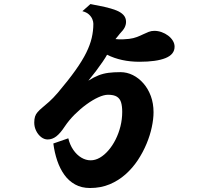

<svg xmlns="http://www.w3.org/2000/svg" viewBox="-20 -860 1040 958"><path d="M431.2 -839.8Q470.7 -832.5 503.2 -825.2Q535.6 -817.9 559.3 -808.6Q583 -799.3 595.9 -785.4Q608.9 -771.5 608.9 -751Q608.9 -736.8 602.1 -723.1Q595.2 -709.5 577.1 -690.9Q573.2 -686 568.8 -680.4Q564.5 -674.8 556.2 -665Q574.7 -663.1 591.6 -663.6Q608.4 -664.1 624 -666Q646.5 -668.9 663.6 -675.5Q680.7 -682.1 694.6 -689Q708.5 -695.8 721.7 -700.9Q734.9 -706.1 750 -706.1Q768.6 -706.1 786.4 -699.7Q804.2 -693.4 818.8 -682.4Q833.5 -671.4 842.3 -657Q851.1 -642.6 851.1 -627Q851.1 -588.4 805.7 -570.1Q760.3 -551.8 675.8 -551.8Q584.5 -551.8 514.2 -586.9Q506.8 -573.2 492.2 -551.8Q477.5 -530.3 459 -505.6Q440.4 -481 420.9 -457.5Q448.7 -475.1 471.9 -484.1Q495.1 -493.2 521 -496.6Q546.9 -500 581.1 -500Q613.3 -500 642.8 -485.4Q672.4 -470.7 695.8 -443.8Q719.2 -417 732.7 -380.4Q746.1 -343.8 746.1 -299.8Q746.1 -266.6 737.5 -226.1Q729 -185.5 711.4 -143.1Q693.8 -100.6 667.7 -61Q641.6 -21.5 606.4 9.8Q571.3 41 527.1 59.6Q482.9 78.1 429.2 78.1Q386.7 78.1 355 60.5Q323.2 43 301.3 12.5Q279.3 -18.1 265.6 -58.3Q252 -98.6 246.1 -144L320.8 -169.9Q328.6 -137.2 345.7 -112.3Q362.8 -87.4 385.5 -73.7Q408.2 -60.1 432.1 -60.1Q455.6 -60.1 478.3 -73.2Q501 -86.4 521.2 -109.9Q541.5 -133.3 556.9 -164.1Q572.3 -194.8 581.1 -230Q589.8 -265.1 589.8 -301.8Q589.8 -330.1 584.2 -348.9Q578.6 -367.7 563.5 -377.4Q548.3 -387.2 519 -387.2Q498.5 -387.2 470.2 -374.3Q441.9 -361.3 411.4 -339.1Q380.9 -316.9 352.5 -288.6Q324.2 -260.3 303.2 -229Q280.8 -194.8 260.7 -179.4Q240.7 -164.1 217.8 -164.1Q200.7 -164.1 185.3 -176Q169.9 -188 160.4 -207.3Q150.9 -226.6 150.9 -248Q150.9 -266.1 154.8 -278.3Q158.7 -290.5 167 -299.8Q176.8 -311.5 191.2 -323.2Q205.6 -335 225.1 -352.3Q244.6 -369.6 269 -397.9Q321.8 -460.4 356.2 -508.8Q390.6 -557.1 410.2 -596.7Q429.7 -636.2 437.7 -671.1Q445.8 -706.1 445.8 -741.2Q445.8 -751.5 440.9 -763.9Q436 -776.4 424.1 -787.6Q412.1 -798.8 391.1 -804.2Z"/></svg>

Font: BIZ UDPMincho
Style: Bold
Weight: 700
Designer: TypeBank Co., Ltd.
Foundry: Morisawa Inc.
Version: Version 1.06